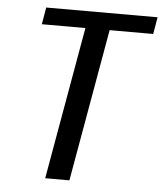

<svg xmlns="http://www.w3.org/2000/svg" viewBox="-51 -745 670 790"><g transform="rotate(5 284.0 -350.0)"><path d="M265 0 376 -630H556L568 -700H108L96 -630H276L165 0Z"/></g></svg>

Font: Scada
Style: Italic
Weight: 400
Designer: Jovanny Lemonad
Foundry: Jovanny Lemonad
Version: Version 3.005